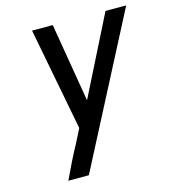

<svg xmlns="http://www.w3.org/2000/svg" viewBox="-109 -825 819 914"><g transform="rotate(-15 300.0 -367.5)"><path d="M115 0Q134 -41 154 -81.5Q174 -122 196 -162L230 -229L133 -735H235L300 -347L495 -735H597L216 0Z"/></g></svg>

Font: Iosevka Aile Medium
Style: Italic
Weight: 500
Italic angle: -9°
Designer: Belleve Invis
Foundry: Belleve Invis
Version: Version 31.1.0; ttfautohint (v1.8.4)